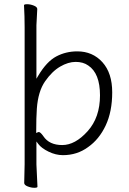

<svg xmlns="http://www.w3.org/2000/svg" viewBox="-20 -725 612 912"><path d="M95 144 97 55V-596Q97 -649 94 -700Q94 -705 109 -705Q124 -705 140.5 -698.5Q157 -692 157 -682L153 -605V-351L162 -366Q202 -433 247.5 -457Q293 -481 347 -481Q420 -481 466.5 -429.5Q513 -378 513 -286.5Q513 -195 482 -129Q451 -63 398 -26Q346 12 279 12Q245 12 211 -4.5Q177 -21 162 -41L153 -53V56L158 162Q158 167 143 167Q128 167 111.5 160.5Q95 154 95 144ZM157 -682ZM152 -93Q161 -98 164 -98Q172 -98 186 -78Q214 -36 275.5 -36Q337 -36 396 -101.5Q455 -167 455 -272Q455 -377 399 -414Q375 -431 339.5 -431Q304 -431 265.5 -408.5Q227 -386 194 -338.5Q161 -291 155 -209Q152 -167 152 -101Z"/></svg>

Font: LXGW WenKai Lite Light
Style: Regular
Weight: 300
Designer: LXGW / Fontworks Inc.
Foundry: LXGW / Fontworks Inc.
Version: Version 1.511; March 25, 2025